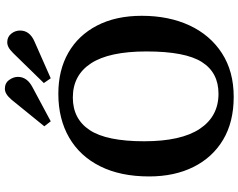

<svg xmlns="http://www.w3.org/2000/svg" viewBox="-118 -872 1003 808"><g transform="rotate(-90 384.0 -467.5)"><path d="M381 14Q275 14 200.5 -30.5Q126 -75 86 -155Q46 -235 46 -342Q46 -462 88.5 -547.5Q131 -633 209.5 -678.5Q288 -724 394 -724Q493 -724 566.5 -682Q640 -640 681 -561Q722 -482 722 -373Q722 -259 681.5 -172Q641 -85 564.5 -35.5Q488 14 381 14ZM394 -50Q483 -50 527.5 -120Q572 -190 572 -353Q572 -510 522 -586.5Q472 -663 378 -663Q288 -663 241 -592Q194 -521 194 -363Q194 -207 246.5 -128.5Q299 -50 394 -50ZM278 -756 257 -783 369 -921Q382 -936 393 -942.5Q404 -949 415 -949Q439 -949 452 -931Q465 -913 465 -894Q465 -855 420 -832ZM459 -756 439 -785 565 -914Q579 -928 589.5 -933.5Q600 -939 611 -939Q633 -939 646.5 -922.5Q660 -906 660 -885Q660 -844 613 -824Z"/></g></svg>

Font: Literata 36pt SemiBold
Style: Regular
Weight: 600
Designer: Latin by Veronika Burian and Jose Scaglione. Greek by Irene Vlachou. Cyrillic by Vera Evstafieva.
Foundry: TypeTogether
Version: Version 3.002